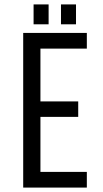

<svg xmlns="http://www.w3.org/2000/svg" viewBox="-20 -849 467 869"><path d="M200 -829V-739H132V-829ZM324 -829V-739H256V-829ZM334 -390V-320H163V-71H373V0H85V-700H373V-629H163V-390Z"/></svg>

Font: Bebas Neue Regular
Style: Regular
Weight: 400
Designer: Ryoichi Tsunekawa & LGV (GE)
Foundry: Free Software Foundation, Inc.
Version: Version 1.003 August 13, 2016